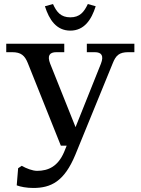

<svg xmlns="http://www.w3.org/2000/svg" viewBox="-20 -917 699 953"><path d="M118 -604 282 -194H311L298 -162C268 -92 221 -69 164 -69C142 -69 110 -81 88 -94L70 -82L63 3C81 10 112 16 145 16C233 16 299 -16 354 -149L540 -604C555 -641 571 -658 617 -658H647V-700H411V-658H450C485 -658 496 -640 481 -601L355 -286L229 -601C214 -640 225 -658 260 -658H299V-700H11V-658H40C85 -658 103 -641 118 -604ZM203 -886 243 -897C261 -857 282 -831 329 -831C376 -831 397 -857 416 -897L455 -886C434 -819 398 -765 329 -765C260 -765 224 -819 203 -886Z"/></svg>

Font: LT Superior Serif Medium
Style: Regular
Weight: 500
Designer: Daniel Lyons
Foundry: LyonsType
Version: Version 2.120;FEAKit 1.0